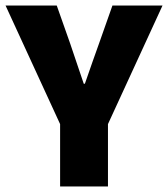

<svg xmlns="http://www.w3.org/2000/svg" viewBox="-30 -670 604 690"><path d="M186 0V-224L-10 -650H174L222 -514Q231 -487 247.5 -438.5Q264 -390 271 -369H275Q285 -398 302.5 -448Q320 -498 326 -514L374 -650H554L358 -224V0Z"/></svg>

Font: Assistant ExtraBold
Style: Regular
Weight: 800
Designer: Hebrew By Ben Nathan, Latin by Paul Hunt
Version: Version 2.001;PS 002.001;hotconv 1.0.88;makeotf.lib2.5.64775